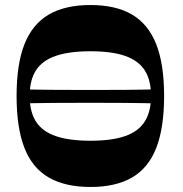

<svg xmlns="http://www.w3.org/2000/svg" viewBox="-20 -732 729 764"><path d="M52 -320V-377Q125 -375 196 -374.5Q267 -374 337 -374Q408 -374 479 -374.5Q550 -375 623 -377V-320Q549 -322 478.5 -322.5Q408 -323 336 -323Q267 -323 196 -322.5Q125 -322 52 -320ZM340 12Q239 12 173.5 -26Q108 -64 77 -144Q46 -224 46 -350Q46 -477 77.5 -556.5Q109 -636 174 -674Q239 -712 340 -712Q441 -712 505.5 -674Q570 -636 601.5 -556.5Q633 -477 633 -350Q633 -224 602 -144Q571 -64 506 -26Q441 12 340 12ZM340 -172Q425 -172 478 -190.5Q531 -209 556 -248.5Q581 -288 581 -350Q581 -413 556 -452Q531 -491 478 -509.5Q425 -528 340 -528Q255 -528 201.5 -509.5Q148 -491 123 -452Q98 -413 98 -350Q98 -288 123 -248.5Q148 -209 201.5 -190.5Q255 -172 340 -172Z"/></svg>

Font: Ojuju ExtraLight
Style: Bold
Weight: 700
Version: Version 1.000